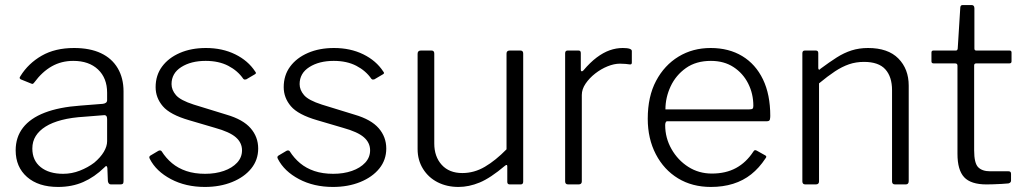

<svg xmlns="http://www.w3.org/2000/svg" viewBox="-20 -730 4057 760"><path d="M393 -67Q354 -29 309.5 -9.5Q265 10 210 10Q132 10 87 -29.5Q42 -69 42 -135Q42 -187 71 -224.5Q100 -262 157 -284Q214 -306 298 -312L387 -319Q395 -320 399.5 -323.5Q404 -327 404 -334V-363Q404 -421 368 -455Q332 -489 270 -489Q223 -489 185 -467.5Q147 -446 116 -404Q113 -400 110.5 -398.5Q108 -397 104 -399L62 -416Q59 -418 58 -420.5Q57 -423 61 -429Q92 -479 145 -509.5Q198 -540 273 -540Q336 -540 379.5 -519.5Q423 -499 446 -460Q469 -421 469 -368V-13Q469 -5 466 -2.5Q463 0 456 0H419Q414 0 411 -3.5Q408 -7 407 -13L405 -65Q403 -79 393 -67ZM404 -259Q404 -276 390 -274L315 -268Q263 -265 224.5 -255Q186 -245 160.5 -229Q135 -213 121.5 -191.5Q108 -170 108 -142Q108 -95 141 -68.5Q174 -42 230 -42Q264 -42 296 -54.5Q328 -67 353 -86Q378 -107 391 -129Q404 -151 404 -171V-259Z M943 -418Q921 -450 883.5 -469.5Q846 -489 794 -489Q736 -489 697.5 -464.5Q659 -440 659 -397Q659 -374 676.5 -353.5Q694 -333 747 -316L877 -276Q942 -257 972 -222.5Q1002 -188 1002 -142Q1002 -97 974.5 -63Q947 -29 899 -9.5Q851 10 791 10Q715 10 656.5 -21Q598 -52 573 -101Q571 -105 571 -108Q571 -111 575 -114L607 -133Q611 -135 614.5 -134.5Q618 -134 620 -131Q637 -104 661 -84Q685 -64 717.5 -53Q750 -42 792 -42Q833 -42 866 -53.5Q899 -65 918.5 -86Q938 -107 938 -135Q938 -165 913.5 -186.5Q889 -208 831 -224L729 -254Q653 -276 624.5 -309.5Q596 -343 596 -385Q596 -432 621.5 -466.5Q647 -501 692 -520.5Q737 -540 795 -540Q860 -540 911 -515Q962 -490 990 -447Q993 -444 993 -441Q993 -438 989 -436L955 -416Q952 -415 949 -415Q946 -415 943 -418Z M1450 -418Q1428 -450 1390.5 -469.5Q1353 -489 1301 -489Q1243 -489 1204.5 -464.5Q1166 -440 1166 -397Q1166 -374 1183.5 -353.5Q1201 -333 1254 -316L1384 -276Q1449 -257 1479 -222.5Q1509 -188 1509 -142Q1509 -97 1481.5 -63Q1454 -29 1406 -9.5Q1358 10 1298 10Q1222 10 1163.5 -21Q1105 -52 1080 -101Q1078 -105 1078 -108Q1078 -111 1082 -114L1114 -133Q1118 -135 1121.5 -134.5Q1125 -134 1127 -131Q1144 -104 1168 -84Q1192 -64 1224.5 -53Q1257 -42 1299 -42Q1340 -42 1373 -53.5Q1406 -65 1425.5 -86Q1445 -107 1445 -135Q1445 -165 1420.5 -186.5Q1396 -208 1338 -224L1236 -254Q1160 -276 1131.5 -309.5Q1103 -343 1103 -385Q1103 -432 1128.5 -466.5Q1154 -501 1199 -520.5Q1244 -540 1302 -540Q1367 -540 1418 -515Q1469 -490 1497 -447Q1500 -444 1500 -441Q1500 -438 1496 -436L1462 -416Q1459 -415 1456 -415Q1453 -415 1450 -418Z M1810 -45Q1857 -45 1899.5 -70Q1942 -95 1985 -139V-518Q1985 -530 1998 -530H2040Q2051 -530 2051 -518V-11Q2051 0 2041 0H1998Q1988 0 1988 -10V-71Q1988 -76 1986 -77Q1984 -78 1979 -74Q1921 -25 1878.5 -7.5Q1836 10 1795 10Q1749 10 1712.5 -8.5Q1676 -27 1654.5 -61.5Q1633 -96 1633 -140V-517Q1633 -530 1646 -530H1688Q1699 -530 1699 -518V-162Q1699 -110 1728.5 -77.5Q1758 -45 1810 -45Z M2229 0Q2223 0 2220 -3Q2217 -6 2217 -12V-519Q2217 -530 2227 -530H2270Q2279 -530 2279 -520V-454Q2279 -449 2282 -448Q2285 -447 2289 -451Q2316 -483 2342 -502.5Q2368 -522 2393.5 -531Q2419 -540 2445 -540Q2481 -540 2481 -528V-482Q2481 -474 2473 -475Q2466 -476 2456.5 -477Q2447 -478 2434 -478Q2411 -478 2385 -467.5Q2359 -457 2336 -439Q2313 -421 2298 -399Q2283 -377 2283 -354V-12Q2283 0 2270 0H2229Z M2613 -235Q2613 -184 2638 -140Q2663 -96 2704.5 -69.5Q2746 -43 2798 -43Q2853 -43 2893.5 -65Q2934 -87 2962 -130Q2965 -135 2968 -135.5Q2971 -136 2975 -134L3009 -115Q3017 -111 3010 -103Q2985 -65 2953.5 -40Q2922 -15 2882 -2.5Q2842 10 2794 10Q2720 10 2664 -24Q2608 -58 2576 -119.5Q2544 -181 2544 -260Q2544 -348 2577 -410Q2610 -472 2666 -506Q2722 -540 2793 -540Q2865 -540 2918 -508Q2971 -476 3000 -416Q3029 -356 3029 -271Q3029 -264 3027.5 -257Q3026 -250 3015 -250H2620Q2617 -250 2615 -245.5Q2613 -241 2613 -235ZM2945 -297Q2956 -297 2959 -300Q2962 -303 2962 -311Q2962 -359 2941.5 -399.5Q2921 -440 2883.5 -464.5Q2846 -489 2794 -489Q2735 -489 2695 -460.5Q2655 -432 2634.5 -388Q2614 -344 2614 -297Z M3168 0Q3156 0 3156 -12V-519Q3156 -530 3166 -530H3209Q3219 -530 3219 -520V-461Q3219 -456 3221.5 -454.5Q3224 -453 3228 -458Q3263 -484 3292 -502.5Q3321 -521 3351 -530.5Q3381 -540 3416 -540Q3495 -540 3536 -498.5Q3577 -457 3577 -391V-13Q3577 0 3565 0H3523Q3517 0 3514 -3Q3511 -6 3511 -12V-373Q3511 -426 3484.5 -455.5Q3458 -485 3400 -485Q3368 -485 3340.5 -475.5Q3313 -466 3285 -447.5Q3257 -429 3222 -400V-12Q3222 0 3209 0H3168Z M3844 -479Q3836 -479 3836 -471V-135Q3836 -84 3852 -68Q3868 -52 3899 -52H3972Q3977 -52 3979.5 -49.5Q3982 -47 3982 -42V-15Q3982 -7 3972 -4Q3963 -3 3945.5 -2Q3928 -1 3911 -0.5Q3894 0 3885 0Q3823 0 3796.5 -28.5Q3770 -57 3770 -121V-470Q3770 -479 3761 -479H3676Q3667 -479 3667 -487V-522Q3667 -530 3675 -530H3764Q3770 -530 3771 -538L3781 -698Q3781 -710 3790 -710H3826Q3837 -710 3837 -697V-538Q3837 -530 3844 -530H3976Q3984 -530 3984 -522V-487Q3984 -479 3975 -479Z"/></svg>

Font: Libre Franklin Light
Style: Regular
Weight: 300
Designer: Pablo Impallari, Rodrigo Fuenzalida, Nhung Nguyen
Foundry: Impallari Type
Version: Version 3.000